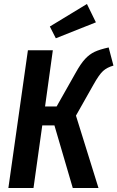

<svg xmlns="http://www.w3.org/2000/svg" viewBox="-20 -943 589 963"><path d="M549 -614Q517 -605 497 -587Q477 -569 448 -517L361 -363L474 0H345L253 -314H192L148 0H22L120 -691H245L206 -409H264L359 -577Q385 -624 407 -647.5Q429 -671 454.5 -683Q480 -695 525 -705ZM416 -923 461 -831 260 -751 230 -810Z"/></svg>

Font: Fira Sans Extra Condensed Medium
Style: Italic
Weight: 500
Width: 3
Italic angle: -8°
Designer: Carrois Corporate & Edenspiekermann AG
Foundry: Carrois Corporate GbR & Edenspiekermann AG
Version: Version 4.203